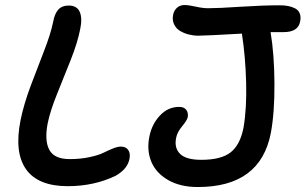

<svg xmlns="http://www.w3.org/2000/svg" viewBox="-20 -733 1217 765"><path d="M768.1 12.2Q698.7 12.2 650.4 -15.4Q602.1 -43 583 -88.4Q564 -133.8 575.2 -189Q585 -238.3 617.2 -272.7Q649.4 -307.1 693.8 -307.1Q713.4 -307.1 722.2 -295.2Q731 -283.2 728 -266.1Q725.6 -253.9 705.8 -230Q686 -206.1 682.1 -185.1Q673.3 -144.5 697 -120.4Q720.7 -96.2 782.2 -96.2Q861.3 -96.2 899.2 -126.2Q937 -156.2 950.2 -224.1Q963.4 -300.3 960.7 -404.1Q958 -507.8 943.8 -599.1Q799.8 -590.8 770 -590.8Q751 -590.8 732.4 -595.5Q713.9 -600.1 697.8 -609.6Q681.6 -619.1 673.6 -636.2Q665.5 -653.3 669.9 -674.8Q673.8 -692.4 685.8 -702.6Q697.8 -712.9 714.8 -712.9Q732.4 -712.9 760.3 -706.5Q788.1 -700.2 809.1 -700.2Q849.6 -700.2 938.2 -706.1Q1026.9 -711.9 1095.2 -711.9Q1113.3 -711.9 1128.2 -709Q1143.1 -706.1 1156 -699.5Q1168.9 -692.9 1174.3 -679.4Q1179.7 -666 1175.8 -647Q1168 -605 1109.9 -605H1058.1Q1072.8 -517.6 1073.5 -400.6Q1074.2 -283.7 1059.1 -203.1Q1017.6 12.2 768.1 12.2ZM250 8.8Q131.8 8.8 84 -58.3Q36.1 -125.5 62 -254.9Q75.2 -318.8 102.3 -391.1Q129.4 -463.4 155.5 -530Q181.6 -596.7 191.9 -646Q197.3 -677.7 211.9 -694.3Q226.6 -710.9 253.9 -710.9Q286.6 -710.9 297.6 -685.8Q308.6 -660.6 299.8 -618.2Q289.1 -563 261.5 -493.7Q233.9 -424.3 206.8 -357.2Q179.7 -290 169.9 -241.2Q156.7 -171.9 176.8 -135.5Q196.8 -99.1 257.8 -99.1Q300.8 -99.1 336.7 -106.9Q372.6 -114.7 391.4 -124Q410.2 -133.3 429.2 -141.1Q448.2 -148.9 461.9 -148.9Q481.4 -148.9 490.7 -135.7Q500 -122.6 496.1 -101.1Q488.8 -59.6 439.9 -32.2Q354 8.8 250 8.8Z"/></svg>

Font: Shantell Sans Normal
Style: Italic
Weight: 500
Italic angle: -11.31°
Designer: Stephen Nixon, Anya Danilova, Shantell Martin
Foundry: Arrow Type
Version: Version 1.006;[559af2be0]